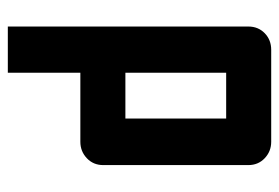

<svg xmlns="http://www.w3.org/2000/svg" viewBox="-134 -596 730 503"><g transform="rotate(-90 231.5 -345.0)"><path d="M111 0Q86 0 68 -17Q50 -34 50 -60V-440Q50 -466 68 -483Q86 -500 111 -500H292V-690H413V-60Q413 -34 395.5 -17Q378 0 352 0ZM172 -118H292V-382H172Z"/></g></svg>

Font: Tschichold
Style: Bold
Weight: 700
Designer: Peter Wiegel
Foundry: Peter Wiegel
Version: Version 1.000; ttfautohint (v1.3)